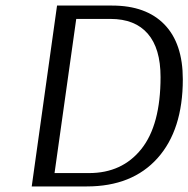

<svg xmlns="http://www.w3.org/2000/svg" viewBox="-20 -670 677 690"><path d="M185 -650H383Q505 -650 571 -582Q637 -514 637 -385Q637 -203 546 -101.5Q455 0 292 0H94ZM254 -602 176 -48H300Q419 -48 488 -134.5Q557 -221 557 -393Q557 -496 511 -549Q465 -602 377 -602Z"/></svg>

Font: Arsenal
Style: Italic
Weight: 400
Italic angle: -9.10001°
Designer: Andrij Shevchenko
Foundry: Stairsfor
Version: Version 2.001;PS 002.001;hotconv 1.0.88;makeotf.lib2.5.64775